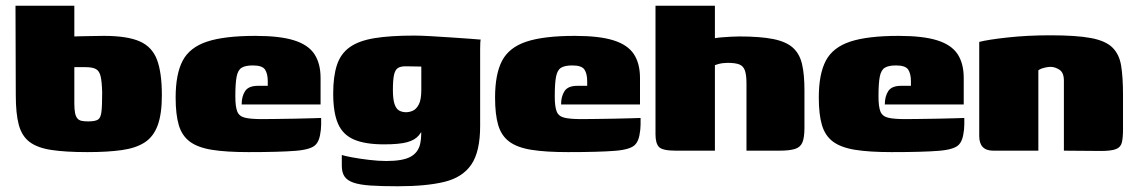

<svg xmlns="http://www.w3.org/2000/svg" viewBox="-20 -525 3959 669"><path d="M285 5Q208 5 159 -2.5Q110 -10 83 -30.5Q56 -51 45.5 -90Q35 -129 35 -193L34 -505H239V-398Q246 -398 256 -398.5Q266 -399 278.5 -399Q291 -399 307 -399.5Q323 -400 342 -400Q423 -400 466.5 -381Q510 -362 527 -317Q544 -272 544 -193Q544 -128 529.5 -88.5Q515 -49 484.5 -29Q454 -9 404.5 -2Q355 5 285 5ZM287 -102Q311 -102 321 -108Q331 -114 333.5 -135.5Q336 -157 336 -203Q335 -241 330.5 -259.5Q326 -278 314 -284.5Q302 -291 278 -291Q273 -291 268 -291Q263 -291 258.5 -291Q254 -291 249 -291Q244 -291 239 -291V-165Q239 -144 241.5 -131.5Q244 -119 249.5 -112.5Q255 -106 264 -104Q273 -102 287 -102Z M846 5Q768 5 718.5 -3Q669 -11 641.5 -31.5Q614 -52 603 -89Q592 -126 592 -185Q592 -267 616.5 -313.5Q641 -360 701.5 -380Q762 -400 870 -400Q955 -400 1004.5 -384.5Q1054 -369 1075.5 -336.5Q1097 -304 1097 -253V-161H822Q822 -189 834 -207.5Q846 -226 879 -226H913V-242Q913 -268 903.5 -282.5Q894 -297 861 -297Q835 -297 822 -289Q809 -281 804.5 -258Q800 -235 800 -189Q800 -154 806.5 -137Q813 -120 833 -115Q853 -110 893 -110Q909 -110 941 -110.5Q973 -111 1008 -111.5Q1043 -112 1069 -113Q1095 -114 1099 -114V-91Q1099 -74 1095 -53.5Q1091 -33 1081 -22Q1066 -4 1010 0.5Q954 5 846 5Z M1366 124Q1309 124 1271.5 121.5Q1234 119 1212 111.5Q1190 104 1180.5 90Q1171 76 1171 53Q1171 46 1171 33Q1171 20 1171 15Q1179 18 1205.5 23Q1232 28 1265.5 32Q1299 36 1326 36Q1383 36 1410 21.5Q1437 7 1444 -23.5Q1451 -54 1445 -101L1464 -98Q1453 -70 1439.5 -53.5Q1426 -37 1398.5 -29.5Q1371 -22 1318 -22Q1253 -22 1214 -38.5Q1175 -55 1158 -93.5Q1141 -132 1141 -199Q1141 -259 1154 -298.5Q1167 -338 1198.5 -360.5Q1230 -383 1284.5 -392Q1339 -401 1423 -401Q1445 -401 1480.5 -399Q1516 -397 1552.5 -394.5Q1589 -392 1617.5 -390Q1646 -388 1655 -387Q1654 -385 1653.5 -375.5Q1653 -366 1653 -353.5Q1653 -341 1653 -326V-86Q1653 3 1622.5 48Q1592 93 1529 108.5Q1466 124 1366 124ZM1395 -134Q1407 -134 1419 -139.5Q1431 -145 1439.5 -161.5Q1448 -178 1448 -212V-293Q1442 -293 1425 -293.5Q1408 -294 1393 -294Q1376 -294 1366.5 -288Q1357 -282 1353 -264.5Q1349 -247 1349 -212Q1349 -180 1354.5 -163Q1360 -146 1370.5 -140Q1381 -134 1395 -134Z M1959 5Q1881 5 1831.5 -3Q1782 -11 1754.5 -31.5Q1727 -52 1716 -89Q1705 -126 1705 -185Q1705 -267 1729.5 -313.5Q1754 -360 1814.5 -380Q1875 -400 1983 -400Q2068 -400 2117.5 -384.5Q2167 -369 2188.5 -336.5Q2210 -304 2210 -253V-161H1935Q1935 -189 1947 -207.5Q1959 -226 1992 -226H2026V-242Q2026 -268 2016.5 -282.5Q2007 -297 1974 -297Q1948 -297 1935 -289Q1922 -281 1917.5 -258Q1913 -235 1913 -189Q1913 -154 1919.5 -137Q1926 -120 1946 -115Q1966 -110 2006 -110Q2022 -110 2054 -110.5Q2086 -111 2121 -111.5Q2156 -112 2182 -113Q2208 -114 2212 -114V-91Q2212 -74 2208 -53.5Q2204 -33 2194 -22Q2179 -4 2123 0.5Q2067 5 1959 5Z M2335 0Q2289 0 2276.5 -12.5Q2264 -25 2264 -57V-505H2471V-392Q2482 -394 2496 -395Q2510 -396 2525.5 -397Q2541 -398 2555 -398Q2629 -398 2674 -389Q2719 -380 2742.5 -359Q2766 -338 2774.5 -302Q2783 -266 2783 -211V-80Q2783 -46 2776 -29Q2769 -12 2750 -6Q2731 0 2695 0H2581V-234Q2581 -264 2575.5 -279.5Q2570 -295 2556 -300.5Q2542 -306 2515 -306Q2507 -306 2499 -305Q2491 -304 2483.5 -302Q2476 -300 2471 -298V0Z M3087 5Q3009 5 2959.5 -3Q2910 -11 2882.5 -31.5Q2855 -52 2844 -89Q2833 -126 2833 -185Q2833 -267 2857.5 -313.5Q2882 -360 2942.5 -380Q3003 -400 3111 -400Q3196 -400 3245.5 -384.5Q3295 -369 3316.5 -336.5Q3338 -304 3338 -253V-161H3063Q3063 -189 3075 -207.5Q3087 -226 3120 -226H3154V-242Q3154 -268 3144.5 -282.5Q3135 -297 3102 -297Q3076 -297 3063 -289Q3050 -281 3045.5 -258Q3041 -235 3041 -189Q3041 -154 3047.5 -137Q3054 -120 3074 -115Q3094 -110 3134 -110Q3150 -110 3182 -110.5Q3214 -111 3249 -111.5Q3284 -112 3310 -113Q3336 -114 3340 -114V-91Q3340 -74 3336 -53.5Q3332 -33 3322 -22Q3307 -4 3251 0.5Q3195 5 3087 5Z M3441 0Q3392 0 3392 -51V-379Q3423 -387 3491.5 -394.5Q3560 -402 3640 -402Q3730 -402 3781 -392.5Q3832 -383 3856 -359.5Q3880 -336 3886.5 -296Q3893 -256 3893 -194V-75Q3893 -45 3889 -28.5Q3885 -12 3868.5 -5.5Q3852 1 3816 1L3687 0V-244Q3687 -272 3671.5 -282Q3656 -292 3641 -292Q3634 -292 3626 -290.5Q3618 -289 3610.5 -286.5Q3603 -284 3598 -280V0Z"/></svg>

Font: Genos Thin Black
Style: Regular
Weight: 900
Version: Version 1.010